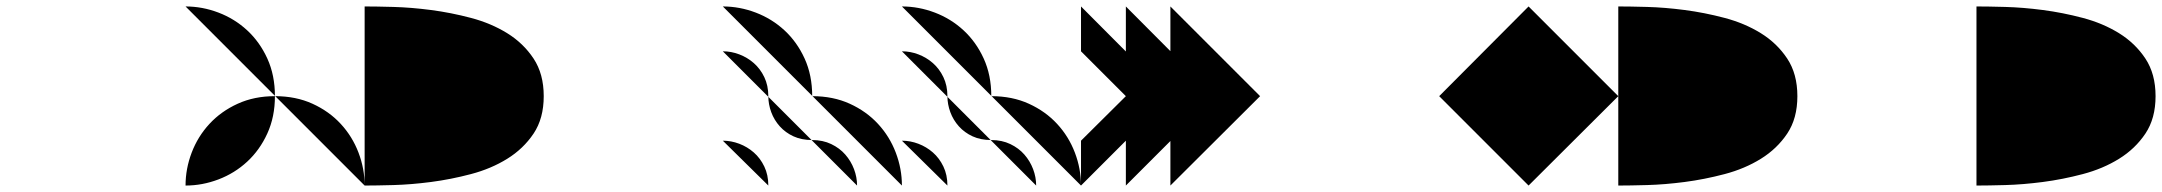

<svg xmlns="http://www.w3.org/2000/svg" viewBox="-20 -575 6700 595"><path d="M555 0V-555ZM139 0V-555ZM277 0V-555ZM416 0V-555Z M1110 0Q1110 -52 1091 -102Q1072 -152 1036 -191Q1000 -230 948.5 -253.5Q897 -277 832 -277Q768 -277 716.5 -253.5Q665 -230 629 -191Q593 -152 574 -102Q555 -52 555 0Q607 0 657 -19Q707 -38 746 -74Q785 -110 808.5 -161.5Q832 -213 832 -277Q832 -342 808.5 -393.5Q785 -445 746 -481Q707 -517 657 -536Q607 -555 555 -555Z M1110 0Q1145 0 1199.5 -1.5Q1254 -3 1315.5 -11Q1377 -19 1439.5 -35.5Q1502 -52 1552 -83Q1602 -114 1633.5 -161Q1665 -208 1665 -277Q1665 -346 1633.5 -393.5Q1602 -441 1552 -472Q1502 -503 1439.5 -519.5Q1377 -536 1315.5 -544Q1254 -552 1199.5 -553.5Q1145 -555 1110 -555Z M2220 0 1665 -555ZM1804 0 1665 -139ZM1942 0 1665 -277ZM2081 0 1665 -416ZM2220 -139 1804 -555ZM2220 -277 1942 -555ZM2220 -416 2081 -555Z M2775 0Q2775 -52 2756 -102Q2737 -152 2701 -191Q2665 -230 2613.5 -253.5Q2562 -277 2497 -277Q2497 -342 2473.5 -393.5Q2450 -445 2411 -481Q2372 -517 2322 -536Q2272 -555 2220 -555ZM2361 0Q2361 -33 2348.5 -59Q2336 -85 2316 -102.5Q2296 -120 2271 -129.5Q2246 -139 2220 -139ZM2636 0Q2636 -26 2626.5 -51Q2617 -76 2599.5 -96Q2582 -116 2556 -128.5Q2530 -141 2497 -141Q2464 -141 2439 -152.5Q2414 -164 2396.5 -183.5Q2379 -203 2370 -227.5Q2361 -252 2361 -277Q2361 -310 2348.5 -336Q2336 -362 2316 -379.5Q2296 -397 2271 -406.5Q2246 -416 2220 -416Z M3330 0Q3330 -52 3311 -102Q3292 -152 3256 -191Q3220 -230 3168.5 -253.5Q3117 -277 3052 -277Q3052 -342 3028.5 -393.5Q3005 -445 2966 -481Q2927 -517 2877 -536Q2827 -555 2775 -555ZM2916 0Q2916 -33 2903.5 -59Q2891 -85 2871 -102.5Q2851 -120 2826 -129.5Q2801 -139 2775 -139ZM3191 0Q3191 -26 3181.5 -51Q3172 -76 3154.5 -96Q3137 -116 3111 -128.5Q3085 -141 3052 -141Q3019 -141 2994 -152.5Q2969 -164 2951.5 -183.5Q2934 -203 2925 -227.5Q2916 -252 2916 -277Q2916 -310 2903.5 -336Q2891 -362 2871 -379.5Q2851 -397 2826 -406.5Q2801 -416 2775 -416Z M3607 0 3885 -277 3607 -555ZM3330 -416 3469 -277 3330 -139ZM3330 0 3607 -277 3330 -555ZM3469 0 3746 -277 3469 -555ZM3746 0 3885 -139ZM3885 -416 3746 -555Z M4440 0 3885 -555ZM4162 0 3885 -277ZM4440 -277 4162 -555Z M4717 -555 4440 -277 4717 0 4995 -277 4718 -554Z M4995 0Q5030 0 5084.5 -1.5Q5139 -3 5200.5 -11Q5262 -19 5324.5 -35.5Q5387 -52 5437 -83Q5487 -114 5518.5 -161Q5550 -208 5550 -277Q5550 -346 5518.5 -393.5Q5487 -441 5437 -472Q5387 -503 5324.5 -519.5Q5262 -536 5200.5 -544Q5139 -552 5084.5 -553.5Q5030 -555 4995 -555Z M6105 0 5550 -555ZM5689 0 5550 -139ZM5827 0 5550 -277ZM5966 0 5550 -416ZM6105 -139 5689 -555ZM6105 -277 5827 -555ZM6105 -416 5966 -555Z M6105 0Q6140 0 6194.5 -1.5Q6249 -3 6310.5 -11Q6372 -19 6434.5 -35.5Q6497 -52 6547 -83Q6597 -114 6628.5 -161Q6660 -208 6660 -277Q6660 -346 6628.5 -393.5Q6597 -441 6547 -472Q6497 -503 6434.5 -519.5Q6372 -536 6310.5 -544Q6249 -552 6194.5 -553.5Q6140 -555 6105 -555Z"/></svg>

Font: Relief SingleLine Ornament
Style: Regular
Weight: 400
Designer: François Chastanet, Noëlie Dayma, Élisa Garzelli
Foundry: institut supérieur des arts et du design Toulouse / isdaT
Version: Version 1.000